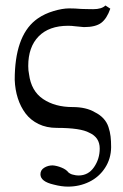

<svg xmlns="http://www.w3.org/2000/svg" viewBox="-20 -465 454 707"><path d="M231 -370.1Q160.6 -370.1 122.3 -331.1Q84 -292 84 -222.2Q84 -205.1 86.9 -191.9Q94.7 -129.9 138.7 -100.3Q182.6 -70.8 247.1 -70.8Q297.4 -70.8 329.1 -51.8Q348.1 -42.5 360.8 -28.8Q373.5 -15.1 379.4 2.7Q385.3 20.5 387.2 37.4Q389.2 54.2 389.2 77.1Q388.7 119.6 366.7 153.3Q344.7 187 308.6 204.6Q272.5 222.2 230 222.2Q206.5 222.2 178.2 214.8Q128.9 203.6 128.9 176.8Q128.9 161.1 142.8 152.6Q156.7 144 173.8 144Q189 145 206.5 152.1Q224.1 159.2 231.9 169.9Q240.7 176.8 249 178.2Q259.3 181.2 269 181.2Q305.2 181.2 326.2 150.6Q347.2 120.1 347.2 82Q347.2 41 309.1 23.9Q276.9 5.9 189 5.9Q151.4 5.9 122.1 -8.3Q92.8 -22.5 74.2 -47.1Q55.7 -71.8 45.7 -103Q35.6 -134.3 34.2 -170.9Q34.2 -329.1 109.9 -390.1Q111.3 -391.1 114.5 -393.6Q117.7 -396 119.1 -397Q144.5 -414.6 177.2 -424.3Q210 -434.1 234.9 -434.1Q256.3 -434.1 278.8 -432.1Q283.7 -432.1 297.6 -431.6Q311.5 -431.2 323.2 -431.2Q354.5 -431.2 368.2 -444.8L386.2 -433.1Q373.5 -396.5 352.8 -380.9Q332 -365.2 289.1 -365.2Q284.2 -365.2 257.8 -368.2Q244.1 -370.1 231 -370.1Z"/></svg>

Font: Common Serif News
Style: Regular
Weight: 450
Designer: Philipp H. Poll, Khaled Hosny
Foundry: Stefan Peev, Context Ltd.
Version: Version 1.026